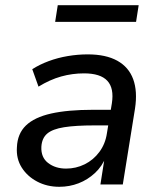

<svg xmlns="http://www.w3.org/2000/svg" viewBox="-20 -709 609 738"><path d="M208 9Q161 9 123 -11Q85 -31 63.5 -65Q42 -99 45 -143Q47 -195 79.5 -226.5Q112 -258 176 -272.5Q240 -287 338 -287H419L409 -227H343Q271 -227 226.5 -220Q182 -213 161.5 -195.5Q141 -178 139 -145Q137 -104 165 -82.5Q193 -61 234 -61Q272 -61 305.5 -77.5Q339 -94 362 -125Q385 -156 391 -197L410 -312Q419 -370 392.5 -398.5Q366 -427 303 -427Q258 -427 215 -415Q172 -403 128 -376L104 -443Q132 -461 167 -474Q202 -487 240.5 -493.5Q279 -500 317 -500Q387 -500 431 -475.5Q475 -451 492 -404.5Q509 -358 499 -292L452 0H366L383 -108H388Q373 -70 345 -44Q317 -18 282 -4.5Q247 9 208 9ZM192 -625 202 -689H513L503 -625Z"/></svg>

Font: Nunito Sans 10pt Medium
Style: Italic
Weight: 500
Italic angle: -9°
Designer: Vernon Adams
Foundry: Vernon Adams
Version: Version 3.101;gftools[0.9.27]